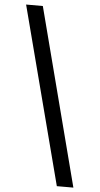

<svg xmlns="http://www.w3.org/2000/svg" viewBox="-64 -871 559 1075"><g transform="rotate(5 215.0 -333.0)"><path d="M38 -832 298 166H391L132 -832Z"/></g></svg>

Font: Noto Sans Devanagari SemiCondensed Medium
Style: Regular
Weight: 500
Width: 4
Designer: Jelle Bosma - Monotype Design Team
Foundry: Monotype Imaging Inc.
Version: Version 2.004